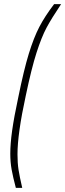

<svg xmlns="http://www.w3.org/2000/svg" viewBox="-20 -763 317 933"><path d="M30 -16Q30 -64 39 -128.5Q48 -193 69 -291Q96 -424 120 -502Q144 -580 171 -632Q198 -684 243 -743H277Q230 -673 206 -628Q182 -583 157.5 -507Q133 -431 105 -297Q65 -113 65 -13Q65 29 70 61.5Q75 94 88 150H57Q43 97 36.5 61Q30 25 30 -16Z"/></svg>

Font: Saira Ultra Condensed Thin
Style: Italic
Weight: 100
Width: 1
Italic angle: -12°
Designer: Hector Gatti with collaboration of the Omnibus-Type team
Foundry: Omnibus-Type
Version: Version 1.001; ttfautohint (v1.8)